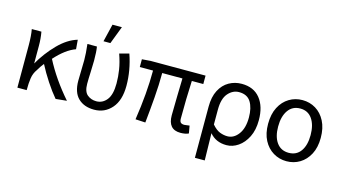

<svg xmlns="http://www.w3.org/2000/svg" viewBox="-99 -1123 3027 1697"><g transform="rotate(15 1414.5 -275.0)"><path d="M434 15Q388 -39 339.5 -113Q291 -187 255 -257Q229 -225 208 -188Q181 -151 174 -104.5Q167 -58 167 6H82V-381Q82 -468 71 -527H159Q170 -468 170 -400V-232H166Q229 -343 313.5 -429Q398 -515 488 -541L495 -456Q405 -424 311 -319Q396 -154 535 5Z M774 -587H711L750 -749H836ZM786 19Q694 19 640 -33.5Q586 -86 586 -192Q586 -239 588 -286Q590 -333 590 -381Q590 -442 580 -527H667Q675 -484 675 -400Q675 -355 672 -295Q669 -235 669 -187Q669 -115 703.5 -86.5Q738 -58 786 -58Q843 -58 881 -105.5Q919 -153 919 -256Q919 -317 909 -380.5Q899 -444 873 -518L960 -541Q1009 -399 1009 -259Q1009 -125 946 -53Q883 19 786 19Z M1576 19Q1463 19 1463 -111Q1463 -160 1466 -288L1470 -450H1285Q1285 -342 1275.5 -223Q1266 -104 1254 11L1163 6Q1201 -243 1201 -450H1080V-521L1158 -527H1661V-450H1556Q1548 -285 1548 -105Q1548 -78 1558.5 -68Q1569 -58 1592 -58Q1600 -58 1617 -61L1639 -64L1651 5Q1622 19 1576 19Z M1848 199H1758V-269Q1758 -359 1789.5 -419.5Q1821 -480 1874 -510Q1927 -540 1990 -540Q2100 -540 2159 -466.5Q2218 -393 2218 -268Q2218 -178 2186 -114Q2154 -50 2103.5 -15.5Q2053 19 1997 19Q1900 19 1843 -49Q1847 89 1848 199ZM1985 -59Q2044 -59 2085.5 -115Q2127 -171 2127 -268Q2127 -356 2094 -409.5Q2061 -463 1986 -463Q1929 -463 1886.5 -414.5Q1844 -366 1844 -265V-129Q1881 -86 1916 -72.5Q1951 -59 1985 -59Z M2546 19Q2480 19 2425 -14Q2370 -47 2337.5 -109Q2305 -171 2305 -259Q2305 -348 2337.5 -411Q2370 -474 2425 -507Q2480 -540 2546 -540Q2613 -540 2667.5 -507Q2722 -474 2754.5 -411Q2787 -348 2787 -259Q2787 -171 2754.5 -109Q2722 -47 2667.5 -14Q2613 19 2546 19ZM2546 -58Q2617 -58 2655.5 -112Q2694 -166 2694 -259Q2694 -352 2655.5 -407.5Q2617 -463 2546 -463Q2475 -463 2436 -407.5Q2397 -352 2397 -259Q2397 -166 2436 -112Q2475 -58 2546 -58Z"/></g></svg>

Font: LXGW 975 Gothic SC
Style: Regular
Weight: 400
Version: Version 2.01;February 25, 2021